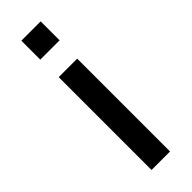

<svg xmlns="http://www.w3.org/2000/svg" viewBox="-244 -739 756 756"><g transform="rotate(-45 133.5 -361.0)"><path d="M185.5 -517V0H82.5V-517ZM187.5 -722.5V-617H80V-722.5Z"/></g></svg>

Font: Public Sans Medium
Style: Regular
Weight: 500
Designer: The Public Sans Project Authors: Dan O. Williams and USWDS (Libre Franklin designed by Pablo Impallari and Rodrigo Fuenz
Version: Version 1.007